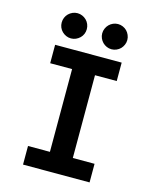

<svg xmlns="http://www.w3.org/2000/svg" viewBox="-122 -907 794 988"><g transform="rotate(15 275.0 -412.5)"><path d="M451.7 0H97.2V-99.1H213.9V-540H97.2V-638.2H451.7V-540H335.9V-99.1H451.7ZM233.9 -757.8Q233.9 -744.1 228.8 -731.9Q223.6 -719.7 214.4 -710.7Q205.1 -701.7 192.9 -696.3Q180.7 -690.9 167 -690.9Q152.8 -690.9 140.9 -696.3Q128.9 -701.7 119.6 -710.7Q110.4 -719.7 105.2 -731.9Q100.1 -744.1 100.1 -757.8Q100.1 -771.5 105.2 -783.9Q110.4 -796.4 119.6 -805.4Q128.9 -814.5 140.9 -819.8Q152.8 -825.2 167 -825.2Q180.7 -825.2 192.9 -819.8Q205.1 -814.5 214.4 -805.4Q223.6 -796.4 228.8 -783.9Q233.9 -771.5 233.9 -757.8ZM449.7 -757.8Q449.7 -744.1 444.3 -731.9Q439 -719.7 430.2 -710.7Q421.4 -701.7 408.9 -696.3Q396.5 -690.9 382.8 -690.9Q369.1 -690.9 356.9 -696.3Q344.7 -701.7 335.7 -710.7Q326.7 -719.7 321.3 -731.9Q315.9 -744.1 315.9 -757.8Q315.9 -771.5 321.3 -783.9Q326.7 -796.4 335.7 -805.4Q344.7 -814.5 356.9 -819.8Q369.1 -825.2 382.8 -825.2Q396.5 -825.2 408.9 -819.8Q421.4 -814.5 430.2 -805.4Q439 -796.4 444.3 -783.9Q449.7 -771.5 449.7 -757.8ZM0 -638.2Z"/></g></svg>

Font: Code New Roman
Style: Bold
Weight: 700
Monospace: yes
Designer: Sam Radian
Foundry: Code New Roman
Version: Version 1.508 October 19, 2014